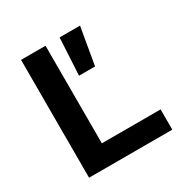

<svg xmlns="http://www.w3.org/2000/svg" viewBox="-159 -842 967 985"><g transform="rotate(-30 325.0 -349.5)"><path d="M92 0V-698H237V-120H585V0ZM309 -479 321 -699H442L404 -479Z"/></g></svg>

Font: Azeret Mono SemiBold
Style: Regular
Weight: 600
Designer: Martin Vácha
Foundry: Displaay
Version: Version 1.002